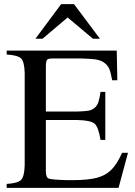

<svg xmlns="http://www.w3.org/2000/svg" viewBox="-20 -906 651 926"><path d="M597.2 -168.9 551.8 0H12.2V-19Q65.9 -22 81.8 -38.6Q97.7 -55.2 99.1 -108.9V-553.2Q97.7 -607.4 82.3 -623.5Q66.9 -639.6 12.2 -643.1V-662.1H543L545.9 -519H521Q514.6 -554.7 507.3 -573Q500 -591.3 482.4 -603.8Q464.8 -616.2 439.9 -619.6Q415 -623 369.1 -624H233.9Q212.9 -624 207.5 -618.2Q202.1 -612.3 201.2 -589.8V-368.2H355Q388.7 -369.1 406.2 -372.1Q423.8 -375 436.5 -386Q449.2 -397 454.6 -413.8Q460 -430.7 464.8 -462.9H487.8V-231H464.8Q455.1 -293 436.3 -309.3Q417.5 -325.7 355 -327.1H201.2V-80.1Q201.2 -50.8 214.8 -44.9Q228.5 -39.1 306.2 -37.1H333Q406.7 -37.6 448.2 -48.8Q489.7 -60.1 517.1 -87.2Q544.4 -114.3 568.8 -168.9ZM461.9 -719.2H428.2L306.2 -821.8L185.1 -719.2H150.9L274.9 -886.2H336.9Z"/></svg>

Font: Accordance
Style: Regular
Weight: 400
Version: Version 1.1 (build May 11, 2018) Miklal Software Solutions, 